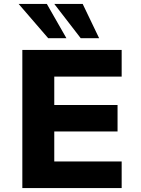

<svg xmlns="http://www.w3.org/2000/svg" viewBox="-20 -960 721 980"><path d="M94 0V-705H601V-569H257V-424H580V-289H257V-136H601V0ZM392 -765 257 -940H402L486 -765ZM226 -765 75 -940H219L319 -765Z"/></svg>

Font: Nunito Sans 6pt ExtraBold
Style: Regular
Weight: 800
Version: Version 3.101;gftools[0.9.27]